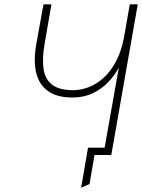

<svg xmlns="http://www.w3.org/2000/svg" viewBox="-20 -720 660 892"><path d="M357 152 389 -34H481L475 0H419L396 135ZM460 0 532 -406Q513.5 -371 483.5 -339.2Q453.5 -307.5 411.8 -287.2Q370 -267 317 -267Q243.5 -267 201.8 -297.8Q160 -328.5 147.5 -384.5Q135 -440.5 149 -517L182 -700H219L187 -515Q175.5 -448.5 182.2 -400.5Q189 -352.5 221.8 -326.8Q254.5 -301 321 -301Q353.5 -301 389.5 -314Q425.5 -327 459.2 -356.5Q493 -386 519.2 -435.2Q545.5 -484.5 558 -557L583 -700H620L497 0Z"/></svg>

Font: Overpass Thin
Style: Italic
Weight: 250
Italic angle: -10°
Designer: Delve Withrington, Dave Bailey, Thomas Jockin
Foundry: Delve Fonts LLC
Version: Version 4.000